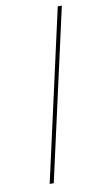

<svg xmlns="http://www.w3.org/2000/svg" viewBox="-83 -749 400 787"><g transform="rotate(-10 117.0 -355.5)"><path d="M58 0 217 -711H234L75 0Z"/></g></svg>

Font: EauTestInfant Thin
Style: Italic
Weight: 250
Italic angle: -12°
Designer: Christian Thalmann (Catharsis Fonts)
Version: Version 0.001;PS 000.001;hotconv 1.0.88;makeotf.lib2.5.64775